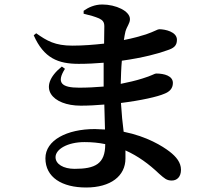

<svg xmlns="http://www.w3.org/2000/svg" viewBox="-20 -798 970 854"><path d="M330 -514C368 -514 405 -516 441 -519V-458V-413C405 -410 369 -408 332 -408C255 -408 229 -429 269 -492L255 -502C140 -409 213 -328 339 -328C374 -328 409 -330 444 -333L447 -222L402 -224C277 -224 182 -174 182 -94C182 -9 256 36 363 36C472 36 538 -15 538 -93V-129C594 -104 643 -68 688 -25C711 -5 721 5 744 5C767 5 785 -11 785 -43C785 -75 764 -101 734 -124C704 -147 635 -191 530 -212C525 -250 521 -291 518 -340C607 -351 682 -368 711 -381C732 -389 749 -403 749 -429C749 -460 712 -471 674 -471C668 -471 654 -461 614 -449C583 -439 551 -432 517 -425C518 -460 519 -496 522 -528C616 -541 689 -561 723 -574C751 -583 767 -593 767 -621C767 -657 714 -668 688 -668C681 -668 667 -658 629 -645C607 -638 573 -628 531 -620C533 -635 536 -649 538 -658C545 -682 558 -694 558 -713C558 -749 495 -778 435 -778C401 -778 373 -765 352 -750V-737C382 -730 402 -724 421 -716C437 -708 444 -700 444 -681L443 -604C398 -599 350 -595 302 -595C225 -595 189 -616 141 -650L130 -641C175 -539 239 -514 330 -514ZM448 -157V-156C448 -69 403 -47 312 -47C262 -47 227 -68 227 -99C227 -134 280 -166 356 -166C389 -166 419 -163 448 -157Z"/></svg>

Font: GenRyuMin2 TW B
Style: Regular
Weight: 700
Version: Version 2.100;PS 2.1;hotconv 16.6.51;makeotf.lib2.5.65220 DE